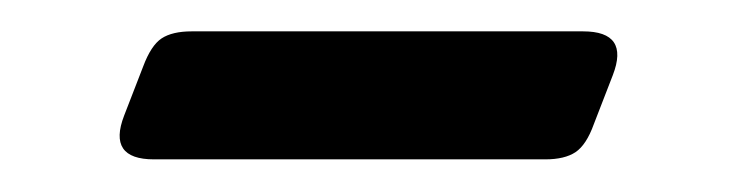

<svg xmlns="http://www.w3.org/2000/svg" viewBox="-20 -340 461 120"><path d="M344.4 -320.4Q373.6 -320.4 363 -293L351.1 -262.3Q346.5 -249.5 339.7 -244.9Q332.9 -240.4 320.8 -240.4H76.2Q47 -240.4 57.6 -267.8L69.5 -298.5Q74.4 -311.6 81 -316Q87.7 -320.4 99.8 -320.4Z"/></svg>

Font: Fraunces SuperSoft 9pt
Style: Regular
Weight: 900
Version: Version 1.000;[b76b70a41]